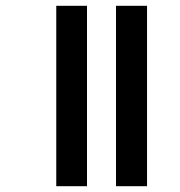

<svg xmlns="http://www.w3.org/2000/svg" viewBox="-20 -642 619 662"><path d="M380 -622H487V0H380ZM174 -622H280V0H174Z"/></svg>

Font: Noto Sans Condensed SemiBold
Style: Italic
Weight: 600
Width: 3
Italic angle: -12°
Designer: Monotype Design Team
Foundry: Monotype Imaging Inc.
Version: Version 2.013; ttfautohint (v1.8.4.7-5d5b)